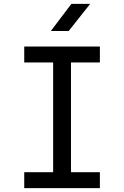

<svg xmlns="http://www.w3.org/2000/svg" viewBox="-20 -970 640 990"><path d="M105 0V-82H254V-648H105V-730H495V-648H346V-82H495V0ZM242 -810 348 -950H445L334 -810Z"/></svg>

Font: JetBrainsMono NFM
Style: Regular
Weight: 400
Monospace: yes
Designer: Philipp Nurullin, Konstantin Bulenkov
Foundry: JetBrains
Version: Version 2.304; ttfautohint (v1.8.4.7-5d5b);Nerd Fonts 3.3.0